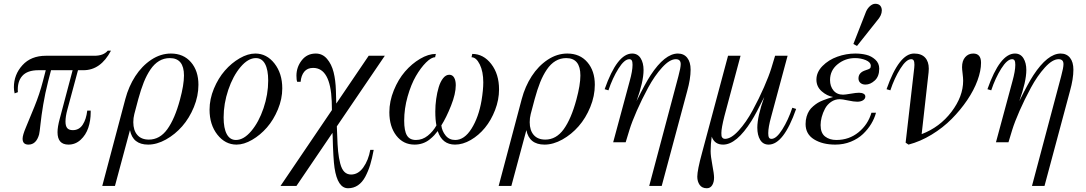

<svg xmlns="http://www.w3.org/2000/svg" viewBox="-20 -750 5726 1012"><path d="M74.2 -264.2 57.1 -257.8Q53.2 -275.4 53.2 -290Q53.2 -356.9 98.4 -406.5Q143.6 -456.1 222.2 -456.1H478Q525.4 -456.1 547.9 -482.9H564.9Q510.7 -379.9 419.9 -379.9H391.1L335 -171.9Q325.2 -136.2 325.2 -108.9Q325.2 -85.9 334.2 -75Q343.3 -64 363.8 -64Q397 -64 415.8 -92.5Q434.6 -121.1 439.9 -167H458V-157.2Q458 -114.3 445.3 -76.4Q432.6 -38.6 405 -13.2Q377.4 12.2 340.8 12.2Q283.2 12.2 283.2 -53.2Q283.2 -81.5 294.9 -124L362.8 -379.9H249L233.9 -321.8Q217.8 -258.8 207.8 -198.5Q197.8 -138.2 193.4 -95.7Q189 -53.2 186 -41Q170.9 12.2 129.9 12.2Q99.1 12.2 99.1 -19Q99.1 -37.6 116.5 -78.6Q133.8 -119.6 161.4 -187.5Q189 -255.4 206.1 -321.8L221.2 -379.9H182.1Q124 -379.9 97.2 -349.6Q70.3 -319.3 74.2 -264.2Z M760.7 12.2Q680.2 12.2 665 -64L585.9 230H519L640.6 -228Q658.2 -294.4 693.1 -348.4Q728 -402.3 777.3 -435.1Q826.7 -467.8 880.9 -467.8Q947.3 -467.8 986.6 -422.1Q1025.9 -376.5 1025.9 -303.2Q1025.9 -244.1 1002 -185.8Q978 -127.4 940.4 -84.5Q902.8 -41.5 854.7 -14.6Q806.6 12.2 760.7 12.2ZM709 -228 688 -148.9Q682.6 -127.9 682.6 -106Q682.6 -63 703.9 -38.6Q725.1 -14.2 764.6 -14.2Q822.3 -14.2 861.8 -68.8Q901.4 -123.5 928.7 -225.1Q949.7 -302.7 949.7 -352.1Q949.7 -443.8 875 -443.8Q844.2 -443.8 818.6 -428.5Q793 -413.1 772.9 -383.5Q752.9 -354 737.8 -316.2Q722.7 -278.3 709 -228Z M1223.6 -12.2Q1264.6 -12.2 1304.4 -59.3Q1344.2 -106.4 1368.9 -179.4Q1393.6 -252.4 1393.6 -325.2Q1393.6 -382.3 1377 -413.1Q1360.4 -443.8 1328.6 -443.8Q1287.6 -443.8 1247.8 -396.7Q1208 -349.6 1183.3 -276.6Q1158.7 -203.6 1158.7 -130.9Q1158.7 -73.7 1175.3 -43Q1191.9 -12.2 1223.6 -12.2ZM1226.6 12.2Q1167 12.2 1125.7 -40.3Q1084.5 -92.8 1084.5 -171.9Q1084.5 -227.5 1107.4 -282.7Q1130.4 -337.9 1165.3 -377.9Q1200.2 -418 1243.4 -442.9Q1286.6 -467.8 1325.7 -467.8Q1385.7 -467.8 1426.8 -415.3Q1467.8 -362.8 1467.8 -284.2Q1467.8 -228.5 1444.8 -173.3Q1421.9 -118.2 1387 -78.1Q1352.1 -38.1 1308.8 -12.9Q1265.6 12.2 1226.6 12.2Z M1564.5 -318.8H1546.4Q1542.5 -329.1 1542.5 -351.1Q1542.5 -396 1570.3 -431.9Q1598.1 -467.8 1644.5 -467.8Q1679.7 -467.8 1703.6 -439.9Q1727.5 -412.1 1738.3 -369.6Q1749 -327.1 1750.5 -272L1752.4 -204.1L1923.3 -456.1H2008.3L1755.4 -84L1757.3 -38.1Q1758.8 14.2 1762.2 48.3Q1765.6 82.5 1773.4 112.3Q1781.2 142.1 1795.4 156Q1809.6 169.9 1830.6 169.9Q1868.2 169.9 1895 132.3Q1921.9 94.7 1931.6 40H1949.7Q1941.4 85 1931.2 118.7Q1920.9 152.3 1905.3 181.6Q1889.6 210.9 1866.7 226.6Q1843.8 242.2 1814.5 242.2Q1759.3 242.2 1743.2 134.3Q1736.3 87.9 1733.4 -32.2L1732.4 -49.8L1542.5 230H1458.5L1729.5 -169.9L1728.5 -215.8Q1721.7 -392.1 1630.4 -392.1Q1600.1 -392.1 1583.7 -372.1Q1567.4 -352.1 1564.5 -318.8Z M2287.1 -59.1Q2277.3 -46.4 2268.6 -36.9Q2259.8 -27.3 2244.1 -14.6Q2228.5 -2 2208.3 5.1Q2188 12.2 2165 12.2Q2105.5 12.2 2068.8 -35.4Q2032.2 -83 2032.2 -158.2Q2032.2 -216.3 2055.7 -273.9Q2079.1 -331.5 2114.7 -372.8Q2150.4 -414.1 2194.1 -439.9Q2237.8 -465.8 2277.3 -465.8L2273.4 -448.2Q2253.4 -448.2 2225.6 -420.7Q2197.8 -393.1 2172.1 -348.9Q2146.5 -304.7 2128.4 -241Q2110.4 -177.2 2110.4 -113.8Q2110.4 -60.5 2124.8 -36.4Q2139.2 -12.2 2172.4 -12.2Q2206.5 -12.2 2234.6 -34.7Q2262.7 -57.1 2280.3 -88.9Q2274.4 -117.7 2274.4 -162.1Q2274.4 -195.3 2279.1 -228.5Q2283.7 -261.7 2292.5 -290.8Q2301.3 -319.8 2315.7 -337.9Q2330.1 -356 2348.1 -356Q2364.7 -356 2373.5 -341.1Q2382.3 -326.2 2382.3 -300.8Q2382.3 -255.9 2357.4 -193.1Q2332.5 -130.4 2306.2 -88.9Q2309.6 -59.6 2328.6 -35.9Q2347.7 -12.2 2379.4 -12.2Q2427.7 -12.2 2465.3 -72Q2502.9 -131.8 2518.1 -220.2Q2527.3 -275.9 2527.3 -315.9Q2527.3 -372.6 2508.8 -410.4Q2490.2 -448.2 2465.3 -448.2L2469.2 -465.8Q2528.3 -465.8 2569.3 -412.6Q2610.4 -359.4 2610.4 -278.8Q2610.4 -224.1 2589.6 -170.2Q2568.8 -116.2 2536.1 -76.4Q2503.4 -36.6 2461.4 -12.2Q2419.4 12.2 2378.4 12.2Q2310.5 12.2 2287.1 -59.1Z M2850.1 12.2Q2769.5 12.2 2754.4 -64L2675.3 230H2608.4L2730 -228Q2747.6 -294.4 2782.5 -348.4Q2817.4 -402.3 2866.7 -435.1Q2916 -467.8 2970.2 -467.8Q3036.6 -467.8 3075.9 -422.1Q3115.2 -376.5 3115.2 -303.2Q3115.2 -244.1 3091.3 -185.8Q3067.4 -127.4 3029.8 -84.5Q2992.2 -41.5 2944.1 -14.6Q2896 12.2 2850.1 12.2ZM2798.3 -228 2777.3 -148.9Q2772 -127.9 2772 -106Q2772 -63 2793.2 -38.6Q2814.5 -14.2 2854 -14.2Q2911.6 -14.2 2951.2 -68.8Q2990.7 -123.5 3018.1 -225.1Q3039.1 -302.7 3039.1 -352.1Q3039.1 -443.8 2964.4 -443.8Q2933.6 -443.8 2908 -428.5Q2882.3 -413.1 2862.3 -383.5Q2842.3 -354 2827.1 -316.2Q2812 -278.3 2798.3 -228Z M3467.8 230H3401.9L3555.7 -348.1Q3567.9 -393.1 3567.9 -412.1Q3567.9 -438 3542 -438Q3509.8 -438 3470 -394.3Q3430.2 -350.6 3396.2 -287.8Q3362.3 -225.1 3336.4 -166Q3310.5 -106.9 3297.9 -65.9L3277.8 0H3211.9L3298.8 -321.8Q3314 -376 3314 -408.2Q3314 -424.3 3310.1 -431.2Q3306.2 -438 3296.9 -438Q3271 -438 3239.7 -388.2Q3208.5 -338.4 3187 -273.9L3167 -279.8Q3232.9 -467.8 3312 -467.8Q3341.3 -467.8 3356.7 -443.1Q3372.1 -418.5 3372.1 -380.9Q3372.1 -320.3 3335 -216.8Q3381.3 -311 3409.2 -353.5Q3483.9 -467.3 3552.7 -467.8Q3584.5 -467.8 3602.3 -445.3Q3620.1 -422.9 3620.1 -382.8Q3620.1 -334.5 3602.1 -270Z M4156.2 -182.1 4176.3 -175.8Q4110.4 12.2 4031.2 12.2Q4002 12.2 3986.8 -12.7Q3971.7 -37.6 3971.7 -77.1Q3971.7 -136.7 4008.3 -238.8Q3964.8 -150.9 3940.9 -112.8Q3862.3 12.2 3791.5 12.2Q3746.1 12.2 3731.4 -29.8Q3725.6 9.3 3725.6 46.9Q3725.6 72.3 3734.6 119.6Q3743.7 167 3743.7 186Q3743.7 210.9 3733.6 226.6Q3723.6 242.2 3705.6 242.2Q3680.2 242.2 3667.7 224.4Q3655.3 206.5 3655.3 181.2Q3655.3 147 3680.7 54.2L3817.4 -456.1H3883.3L3798.3 -138.2Q3782.2 -74.7 3782.2 -48.8Q3782.2 -39.1 3783 -33.7Q3783.7 -28.3 3788.3 -23.2Q3793 -18.1 3801.3 -18.1Q3833.5 -18.1 3873.3 -61.8Q3913.1 -105.5 3947 -168.2Q3981 -231 4006.8 -290Q4032.7 -349.1 4045.4 -390.1L4065.4 -456.1H4131.3L4044.4 -133.8Q4029.3 -79.6 4029.3 -47.9Q4029.3 -31.7 4033.2 -24.9Q4037.1 -18.1 4046.4 -18.1Q4072.3 -18.1 4103.5 -67.9Q4134.8 -117.7 4156.2 -182.1Z M4488.3 -467.8Q4519 -467.8 4545.9 -461.2Q4572.8 -454.6 4593.5 -435.8Q4614.3 -417 4614.3 -388.2Q4614.3 -347.2 4590.8 -325.7Q4567.4 -304.2 4542 -304.2Q4525.4 -304.2 4515.1 -313Q4504.9 -321.8 4504.9 -336.9Q4504.9 -368.2 4543 -379.9Q4560.1 -385.3 4564.9 -389.2Q4569.8 -393.1 4569.8 -402.8Q4569.8 -421.9 4543.7 -432.9Q4517.6 -443.8 4486.8 -443.8Q4435.1 -443.8 4395 -411.4Q4355 -378.9 4355 -328.1Q4355 -294.9 4373.3 -272.9Q4391.6 -251 4423.8 -251Q4435.1 -251 4463.9 -256.1Q4492.7 -261.2 4507.8 -261.2Q4522 -261.2 4531.5 -256.1Q4541 -251 4541 -241.2Q4541 -229.5 4529.3 -221.7Q4517.6 -213.9 4498 -213.9Q4480.5 -213.9 4449.7 -220.5Q4418.9 -227.1 4406.2 -227.1Q4380.9 -227.1 4360.4 -212.9Q4339.8 -198.7 4328.4 -177Q4316.9 -155.3 4311 -132.8Q4305.2 -110.4 4305.2 -90.8Q4305.2 -48.8 4328.9 -30.5Q4352.5 -12.2 4388.2 -12.2Q4455.6 -12.2 4505.4 -53Q4555.2 -93.8 4573.2 -155.8H4597.2Q4589.4 -126 4572 -97.2Q4554.7 -68.4 4528.6 -43.5Q4502.4 -18.6 4464.6 -3.2Q4426.8 12.2 4382.8 12.2Q4315.4 12.2 4270.8 -15.4Q4226.1 -43 4226.1 -96.2Q4226.1 -117.2 4231.4 -135.3Q4236.8 -153.3 4244.9 -166Q4252.9 -178.7 4266.1 -189.9Q4279.3 -201.2 4290.5 -208Q4301.8 -214.8 4318.6 -221.4Q4335.4 -228 4345.5 -231.2Q4355.5 -234.4 4371.1 -238.8Q4338.4 -244.6 4310.8 -269Q4283.2 -293.5 4283.2 -330.1Q4283.2 -369.6 4315.2 -402.1Q4347.2 -434.6 4393.6 -451.2Q4439.9 -467.8 4488.3 -467.8ZM4497.1 -507.8 4478 -518.1 4544.9 -689Q4553.2 -707.5 4566.7 -718.8Q4580.1 -730 4593.3 -730Q4610.8 -730 4619.4 -720.2Q4627.9 -710.4 4627.9 -694.8Q4627.9 -668.9 4603 -641.1Z M4672.9 -273.9 4652.8 -279.8Q4718.8 -467.8 4797.9 -467.8Q4836.4 -467.8 4856 -446.5Q4875.5 -425.3 4875.5 -388.2Q4875.5 -375 4874.5 -369.1L4837.9 -43Q4933.6 -79.6 4995.1 -160.6Q5056.6 -241.7 5056.6 -324.2Q5056.6 -338.9 5053.7 -362.3Q5050.8 -385.7 5050.8 -396Q5050.8 -429.7 5067.4 -448.7Q5084 -467.8 5109.9 -467.8Q5150.9 -467.8 5150.9 -418.9Q5150.9 -377 5132.1 -325.7Q5113.3 -274.4 5077.9 -222.2Q5042.5 -169.9 4996.3 -123.3Q4950.2 -76.7 4890.4 -40.3Q4830.6 -3.9 4768.6 12.2L4753.4 2L4798.8 -392.1Q4799.8 -397 4799.8 -408.2Q4799.8 -424.3 4795.9 -431.2Q4792 -438 4782.7 -438Q4756.8 -438 4725.6 -388.2Q4694.3 -338.4 4672.9 -273.9Z M5485.4 230H5419.4L5573.2 -348.1Q5585.4 -393.1 5585.4 -412.1Q5585.4 -438 5559.6 -438Q5527.3 -438 5487.5 -394.3Q5447.8 -350.6 5413.8 -287.8Q5379.9 -225.1 5354 -166Q5328.1 -106.9 5315.4 -65.9L5295.4 0H5229.5L5316.4 -321.8Q5331.5 -376 5331.5 -408.2Q5331.5 -424.3 5327.6 -431.2Q5323.7 -438 5314.5 -438Q5288.6 -438 5257.3 -388.2Q5226.1 -338.4 5204.6 -273.9L5184.6 -279.8Q5250.5 -467.8 5329.6 -467.8Q5358.9 -467.8 5374.3 -443.1Q5389.6 -418.5 5389.6 -380.9Q5389.6 -320.3 5352.5 -216.8Q5398.9 -311 5426.8 -353.5Q5501.5 -467.3 5570.3 -467.8Q5602.1 -467.8 5619.9 -445.3Q5637.7 -422.9 5637.7 -382.8Q5637.7 -334.5 5619.6 -270Z"/></svg>

Font: Flanker Steampunk
Style: Italic
Weight: 400
Italic angle: -12°
Designer: Alexey Kryukov, Leonardo Di Lena
Foundry: Alexey Kryukov, Leonardo Di Lena
Version: 1.210